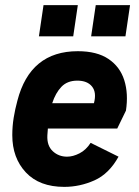

<svg xmlns="http://www.w3.org/2000/svg" viewBox="-20 -720 542 750"><path d="M231 10Q134 10 81 -46.5Q28 -103 28 -192Q28 -227 33.5 -260.5Q39 -294 48 -327Q98 -520 284 -520Q359 -520 404 -489.5Q449 -459 465.5 -406.5Q482 -354 472 -288L438 -218H167Q166 -205 165 -191Q163 -151 186 -129.5Q209 -108 242 -108Q265 -108 290.5 -121Q316 -134 334 -162L443 -108Q406 -41 349 -15.5Q292 10 231 10ZM282 -405Q243 -405 220 -381Q197 -357 184 -317H347Q358 -359 339.5 -382Q321 -405 282 -405ZM336 -578 354 -700H488L470 -578ZM132 -578 150 -700H284L266 -578Z"/></svg>

Font: Finlandica
Style: Bold Italic
Weight: 700
Italic angle: -8°
Designer: Niklas Ekholm, Juho Hiilivirta, Jaakko Suomalainen
Foundry: Helsinki Type Studio
Version: Version 1.064; ttfautohint (v1.8.4.7-5d5b)